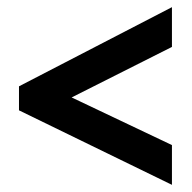

<svg xmlns="http://www.w3.org/2000/svg" viewBox="-20 -628 535 536"><path d="M460 -112V-223L180 -356L460 -497V-608L33 -387V-320Z"/></svg>

Font: Noto Sans Display SemiCondensed
Style: Bold
Weight: 700
Width: 4
Designer: Monotype Design Team
Foundry: Monotype Imaging Inc.
Version: Version 1.900